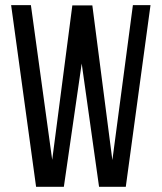

<svg xmlns="http://www.w3.org/2000/svg" viewBox="-20 -720 623 740"><path d="M294.9 -475.1 226.1 0H119.1L22.9 -700.2H99.1L181.2 -104L258.8 -699.2H335.9L413.1 -103L492.2 -700.2H560.1L464.8 0H361.8Z"/></svg>

Font: Bebas Neue Regular
Style: Regular
Weight: 400
Designer: Ryoichi Tsunekawa
Foundry: Ryoichi Tsunekawa
Version: Version 001.003